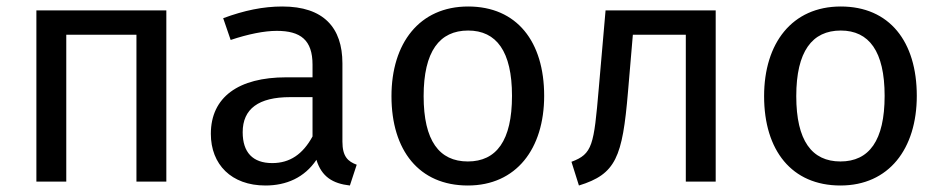

<svg xmlns="http://www.w3.org/2000/svg" viewBox="-20 -559 2899 591"><path d="M92 -527V0H184V-452H400V0H492V-527Z M629 -147C629 -53 692 12 797 12C861 12 917 -12 954 -67C970 -15 1004 6 1057 12L1078 -52C1051 -62 1034 -77 1034 -123V-364C1034 -474 976 -539 849 -539C790 -539 732 -527 667 -503L690 -436C744 -454 793 -464 832 -464C905 -464 942 -436 942 -360V-321H861C714 -321 629 -260 629 -147ZM727 -152C727 -224 776 -260 873 -260H942V-139C912 -84 872 -57 818 -57C758 -57 727 -90 727 -152Z M1185 -263C1185 -96 1270 12 1420 12C1569 12 1655 -101 1655 -264C1655 -431 1571 -539 1421 -539C1271 -539 1185 -426 1185 -263ZM1284 -263C1284 -401 1333 -465 1421 -465C1508 -465 1556 -401 1556 -264C1556 -126 1508 -62 1420 -62C1332 -62 1284 -126 1284 -263Z M1762 12C1876 -23 1896 -75 1913 -276L1928 -452H2091V0H2183V-527H1844L1823 -286C1808 -112 1804 -85 1739 -61Z M2332 -263C2332 -96 2417 12 2567 12C2716 12 2802 -101 2802 -264C2802 -431 2718 -539 2568 -539C2418 -539 2332 -426 2332 -263ZM2431 -263C2431 -401 2480 -465 2568 -465C2655 -465 2703 -401 2703 -264C2703 -126 2655 -62 2567 -62C2479 -62 2431 -126 2431 -263Z"/></svg>

Font: FiraGO Unicode
Style: Regular
Weight: 400
Designer: bBox Type
Foundry: bBox Type GmbH
Version: Version 1.001;PS 001.001;hotconv 1.0.88;makeotf.lib2.5.64775